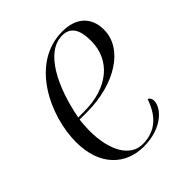

<svg xmlns="http://www.w3.org/2000/svg" viewBox="-159 -652 767 767"><g transform="rotate(-45 224.5 -268.0)"><path d="M217 10C321 10 376 -50 376 -91C376 -103 370 -111 362 -114C340 -49 299 0 221 0C153 0 108 -72 108 -190C108 -207 110 -235 112 -248H153C312 -248 435 -326 435 -433C435 -504 390 -546 312 -546C134 -546 38 -344 38 -194C38 -59 117 10 217 10ZM149 -258H114C141 -400 205 -535 300 -535C345 -535 367 -505 367 -438C367 -328 280 -258 149 -258Z"/></g></svg>

Font: Noto Serif Display Light
Style: Italic
Weight: 300
Italic angle: -12°
Designer: Monotype Design Team
Foundry: Monotype Imaging Inc.
Version: Version 2.009